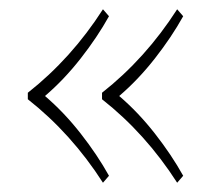

<svg xmlns="http://www.w3.org/2000/svg" viewBox="-20 -470 455 414"><path d="M40 -256V-270Q134 -344 202 -450L215 -435Q190 -390 154 -344Q118 -298 77 -263Q118 -228 154 -182Q190 -136 215 -91L202 -76Q134 -182 40 -256ZM200 -256V-270Q294 -344 362 -450L375 -435Q350 -390 314 -344Q278 -298 237 -263Q278 -228 314 -182Q350 -136 375 -91L362 -76Q294 -182 200 -256Z"/></svg>

Font: Trirong Thin
Style: Regular
Weight: 250
Designer: Katatrad Team
Foundry: CadsonDemak
Version: Version 1.001